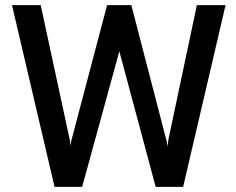

<svg xmlns="http://www.w3.org/2000/svg" viewBox="-20 -731 924 751"><path d="M258.3 -178.2 255.4 -160.6 252.9 -184.1 139.2 -710.9H26.9L193.4 0H301.3L446.8 -530.3L588.9 0H696.3L862.3 -710.9H750L638.7 -185.1L635.7 -157.7L632.3 -176.8L493.7 -710.9H398.9Z"/></svg>

Font: Bert Sans Medium
Style: Regular
Weight: 500
Designer: Christian Robertson (Google), Cristiano Sobral
Foundry: Google, Cristiano Sobral
Version: Version 3.101